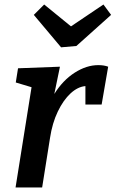

<svg xmlns="http://www.w3.org/2000/svg" viewBox="-20 -832 513 852"><path d="M460 -536 431 -368H359V-450Q325 -447 293 -417.5Q261 -388 236.5 -337Q212 -286 202 -220L167 0H49L120 -445L50 -466L60 -529L246 -536L221 -415Q259 -476 311.5 -509.5Q364 -543 416 -543Q442 -543 460 -536ZM295 -715 439 -812 473 -766 319 -628 251 -622 130 -766 176 -812Z"/></svg>

Font: Bitter Pro SemiBold
Style: Italic
Weight: 600
Italic angle: -9°
Designer: Sol Matas, and Bitter project Authors
Foundry: Sol Matas
Version: Version 1.010